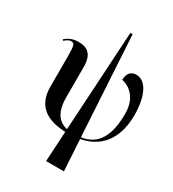

<svg xmlns="http://www.w3.org/2000/svg" viewBox="-232 -887 1128 1250"><g transform="rotate(30 332.0 -261.5)"><path d="M315 237H449L435 2C605 -30 664 -163 664 -308C664 -444 621 -544 544 -544C506 -544 480 -520 480 -469C532 -459 607 -411 607 -288C607 -124 557 -29 434 -10L390 -760H373L329 -11C263 -26 221 -75 221 -192V-416C221 -513 177 -541 110 -541C69 -541 38 -526 13 -505L19 -496C38 -514 57 -522 69 -521C91 -521 97 -503 97 -431V-195C97 -45 198 5 328 10Z"/></g></svg>

Font: Noto Serif Display SemiCondensed SemiBold
Style: Regular
Weight: 600
Width: 4
Designer: Monotype Design Team
Foundry: Monotype Imaging Inc.
Version: Version 2.009